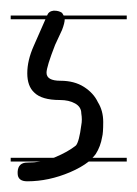

<svg xmlns="http://www.w3.org/2000/svg" viewBox="-20 -316 257 359"><path d="M217 -280H101Q101 -273 96 -260L83 -232Q67 -191 67 -180Q67 -165 93 -165Q119 -165 137 -153.5Q155 -142 163 -125Q173 -109 173 -88Q173 -67 171 -60Q168 -42 159 -28Q156 -24 153 -21H217V-14H146Q132 -3 111 6Q71 23 31 23Q13 23 13 8V5Q14 -12 31 -12Q44 -12 56 -14H0V-21H80Q81 -21 83 -22Q107 -32 122 -44Q128 -51 132 -82Q133 -87 133 -92.5Q133 -98 132 -104Q132 -116 120.5 -122.5Q109 -129 92 -129Q75 -129 63 -132.5Q51 -136 44 -143Q31 -155 31 -179Q31 -203 43 -230L65 -280H0V-287H68Q71 -295 80 -296H82Q90 -296 96 -292Q98 -289 99 -287H217Z"/></svg>

Font: Gruenewald VA 3. Klasse
Style: Regular
Weight: 400
Designer: Peter Wiegel
Foundry: Peter Wiegel, nach dem Schriftentwurf von Dr. H. Gr¸newald
Version: Version 0.007